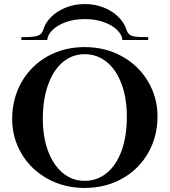

<svg xmlns="http://www.w3.org/2000/svg" viewBox="-20 -915 836 946"><path d="M40 -329Q40 -429 86 -510Q132 -591 213.5 -637Q295 -683 397 -683Q499 -683 581 -637.5Q663 -592 709.5 -513.5Q756 -435 756 -342Q756 -242 710 -161.5Q664 -81 582 -35Q500 11 397 11Q296 11 214 -34.5Q132 -80 86 -158Q40 -236 40 -329ZM605 -341Q605 -431 579 -501Q553 -571 506 -609.5Q459 -648 397 -648Q336 -648 289.5 -609Q243 -570 217 -497.5Q191 -425 191 -329Q191 -240 217 -170.5Q243 -101 289.5 -62.5Q336 -24 397 -24Q459 -24 506.5 -63Q554 -102 579.5 -173.5Q605 -245 605 -341ZM85 -732H96Q133 -732 152 -735.5Q171 -739 180 -747Q189 -755 194 -771Q203 -802 231 -830.5Q259 -859 302.5 -877Q346 -895 398 -895Q449 -895 492 -877.5Q535 -860 563.5 -831.5Q592 -803 602 -772Q607 -755 616 -746.5Q625 -738 643.5 -735Q662 -732 700 -732H710V-718H583Q582 -742 558.5 -766Q535 -790 493 -805.5Q451 -821 398 -821Q345 -821 303 -805.5Q261 -790 237.5 -766Q214 -742 213 -718H85Z"/></svg>

Font: Ibarra Real Nova
Style: Bold
Weight: 700
Designer: Jose Maria Ribagorda & Octavio Pardo
Foundry: Jose Maria Ribagorda
Version: Version 1.014